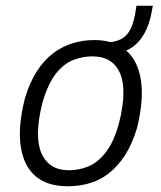

<svg xmlns="http://www.w3.org/2000/svg" viewBox="-20 -643 564 671"><path d="M217 8Q146 8 104.5 -27Q63 -62 52.5 -131Q42 -200 67 -299Q84 -356 109.5 -395Q135 -434 166.5 -457.5Q198 -481 234.5 -492Q271 -503 309 -503Q379 -503 420.5 -467Q462 -431 472.5 -362.5Q483 -294 459 -196Q442 -139 416.5 -100Q391 -61 360 -37Q329 -13 292.5 -2.5Q256 8 217 8ZM221 -48Q256 -48 289 -61.5Q322 -75 350 -111Q378 -147 396 -213Q425 -328 399.5 -387Q374 -446 303 -446Q269 -446 235.5 -433Q202 -420 174.5 -384.5Q147 -349 128 -283Q99 -166 125 -107Q151 -48 221 -48ZM371 -454 343 -475 346 -494Q382 -495 403.5 -506.5Q425 -518 437 -543Q449 -568 455 -611L457 -623H514L511 -606Q503 -559 484.5 -526Q466 -493 438.5 -475.5Q411 -458 371 -454Z"/></svg>

Font: Nunito Sans 7pt Condensed Light
Style: Italic
Weight: 300
Width: 3
Italic angle: -9°
Designer: Vernon Adams
Foundry: Vernon Adams
Version: Version 3.101;gftools[0.9.27]